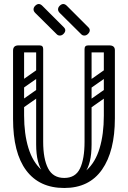

<svg xmlns="http://www.w3.org/2000/svg" viewBox="-20 -926 637 956"><path d="M300 10Q176 10 110.5 -77.5Q45 -165 45 -334V-674Q45 -700 72 -700Q100 -700 100 -676V-351Q100 -259 121.5 -189Q143 -119 187.5 -79.5Q232 -40 300 -40Q368 -40 411.5 -79Q455 -118 476 -188Q497 -258 497 -350V-674Q497 -700 524 -700Q552 -700 552 -676V-337Q552 -173 488 -81.5Q424 10 300 10ZM300 -40Q356 -40 378.5 -87.5Q401 -135 401 -220V-315H436V-207Q436 -110 402 -65.5Q368 -21 289 -21ZM300 -40 311 -21Q232 -21 196 -65.5Q160 -110 160 -207V-315H195V-220Q195 -135 219.5 -87.5Q244 -40 300 -40ZM56 -682Q56 -700 74 -700H177Q195 -700 195 -682Q195 -665 176 -665H73Q56 -665 56 -682ZM177 -554Q160 -554 160 -571V-681Q160 -698 177 -698Q195 -698 195 -682V-572Q195 -554 177 -554ZM542 -682Q542 -665 525 -665H420Q401 -665 401 -682Q401 -700 419 -700H524Q542 -700 542 -682ZM419 -554Q401 -554 401 -572V-682Q401 -698 419 -698Q436 -698 436 -681V-571Q436 -554 419 -554ZM189 -478Q194 -471 192.5 -464Q191 -457 186 -453L92 -387Q79 -378 69 -391Q58 -407 72 -416L166 -482Q179 -491 189 -478ZM189 -576Q194 -569 192.5 -562Q191 -555 186 -551L92 -485Q79 -476 69 -489Q58 -505 72 -514L166 -580Q179 -589 189 -576ZM82 -280Q64 -280 64 -298V-630Q64 -646 82 -646Q99 -646 99 -629V-297Q99 -280 82 -280ZM178 -280Q160 -280 160 -298V-630Q160 -646 178 -646Q195 -646 195 -629V-297Q195 -280 178 -280ZM526 -478Q531 -471 529.5 -464Q528 -457 523 -453L429 -387Q416 -378 406 -391Q395 -407 409 -416L503 -482Q516 -491 526 -478ZM526 -576Q531 -569 529.5 -562Q528 -555 523 -551L429 -485Q416 -476 406 -489Q395 -505 409 -514L503 -580Q516 -589 526 -576ZM419 -280Q401 -280 401 -298V-630Q401 -646 419 -646Q436 -646 436 -629V-297Q436 -280 419 -280ZM515 -280Q497 -280 497 -298V-630Q497 -646 515 -646Q532 -646 532 -629V-297Q532 -280 515 -280ZM263 -755 156 -861Q147 -870 147 -879Q147 -889 155 -897Q164 -906 173 -906Q182 -906 191 -897L298 -790Q305 -783 305 -775Q305 -766 296 -757Q288 -749 278 -749Q269 -749 263 -755ZM385 -755 278 -861Q269 -870 269 -879Q269 -889 277 -897Q286 -906 295 -906Q304 -906 313 -897L420 -790Q427 -783 427 -775Q427 -766 418 -757Q410 -749 400 -749Q391 -749 385 -755Z"/></svg>

Font: Agu Display Uzo
Style: Regular
Weight: 400
Designer: Oluwaseun Badejo
Version: Version 1.103